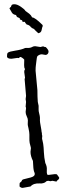

<svg xmlns="http://www.w3.org/2000/svg" viewBox="-20 -913 316 925"><path d="M151.4 -572.3 160.2 -478.5Q160.2 -445.3 162.1 -421.9L166 -403.3V-384.8Q166 -377 168 -370.1Q169.9 -363.3 171.4 -355Q172.9 -346.7 172.4 -339.4Q171.9 -332 173.3 -321.8Q174.8 -311.5 177.2 -299.3Q179.7 -287.1 180.7 -274.4Q182.6 -274.4 182.1 -271.5Q181.6 -268.6 181.6 -267.6L183.6 -257.8L182.6 -247.1Q182.6 -242.2 184.1 -238.8Q185.5 -235.4 188 -220.2Q190.4 -205.1 191.4 -179.7Q192.4 -154.3 198.2 -127.9Q207 -110.4 205.6 -95.7Q204.1 -81.1 208 -71.3Q210 -70.3 213.9 -70.3L245.1 -74.2L253.9 -73.2Q256.8 -68.4 260.3 -64.5Q263.7 -60.5 265.6 -55.7Q263.7 -48.8 258.8 -45.9Q253.9 -43 252 -38.1L232.4 -42L222.7 -40L212.9 -42Q205.1 -42 201.2 -37.6Q197.3 -33.2 188.5 -30.8Q179.7 -28.3 171.9 -29.3Q141.6 -31.2 127 -14.6L88.9 -7.8Q81.1 -7.8 74.2 -14.6V-18.6Q74.2 -30.3 75.2 -31.7Q76.2 -33.2 80.6 -36.6Q85 -40 85 -42Q85 -43.9 87.4 -46.4Q89.8 -48.8 99.6 -50.8Q109.4 -52.7 128.4 -58.1Q147.5 -63.5 147.5 -74.2Q147.5 -79.1 145.5 -83Q143.6 -86.9 142.1 -94.7Q140.6 -102.5 140.1 -114.7Q139.6 -127 138.7 -137.7Q127 -161.1 127 -181.6L128.9 -198.2Q128.9 -203.1 127 -208.5Q125 -213.9 123 -224.1Q121.1 -234.4 121.6 -250Q122.1 -265.6 120.6 -277.3Q119.1 -289.1 117.2 -295.4Q115.2 -301.8 114.3 -308.1Q113.3 -314.5 113.8 -319.8Q114.3 -325.2 114.3 -333.5Q114.3 -341.8 108.9 -352.5Q103.5 -363.3 103.5 -374L105.5 -391.6Q105.5 -394.5 103.5 -399.4L105.5 -421.9L103.5 -435.5L105.5 -451.2L98.6 -532.2L100.6 -538.1L96.7 -566.4Q96.7 -575.2 100.6 -580.1Q95.7 -586.9 96.2 -599.6Q96.7 -612.3 96.7 -620.1V-626Q94.7 -628.9 87.9 -633.8Q81.1 -638.7 78.1 -638.7Q75.2 -638.7 73.2 -635.3Q71.3 -631.8 65.4 -633.8H62.5L35.2 -629.9Q13.7 -629.9 13.7 -642.1Q13.7 -654.3 17.1 -658.2Q20.5 -662.1 30.8 -664.6Q41 -667 52.7 -668.9Q85 -673.8 100.6 -681.6Q106.4 -682.6 112.8 -682.1Q119.1 -681.6 125.5 -683.1Q131.8 -684.6 136.7 -687.5Q141.6 -690.4 149.4 -690.4L174.8 -686.5L186.5 -689.5Q190.4 -689.5 193.4 -687.5Q196.3 -685.5 200.2 -686.5Q213.9 -672.9 213.9 -665Q213.9 -657.2 209.5 -652.8Q205.1 -648.4 199.2 -648.4L181.6 -651.4Q170.9 -651.4 160.2 -642.6Q157.2 -637.7 155.8 -622.1Q154.3 -606.4 152.8 -597.7Q151.4 -588.9 151.4 -572.3ZM102.5 -860.4Q112.3 -853.5 121.1 -846.7Q129.9 -839.8 134.8 -829.1Q148.4 -829.1 184.6 -793Q184.6 -789.1 186.5 -789.1Q182.6 -781.2 180.7 -769Q178.7 -756.8 168 -753.9Q167 -752.9 165.5 -752.9Q164.1 -752.9 158.2 -758.8Q152.3 -764.6 148.9 -767.6Q145.5 -770.5 144.5 -773.4Q133.8 -776.4 127 -784.7Q120.1 -793 108.4 -794.9Q106.4 -798.8 103.5 -800.8Q100.6 -802.7 100.6 -807.6H88.9Q87.9 -815.4 83.5 -816.4Q79.1 -817.4 76.7 -819.3Q74.2 -821.3 75.2 -822.3Q77.1 -826.2 69.3 -828.1Q61.5 -830.1 60.1 -834.5Q58.6 -838.9 56.6 -840.8Q43 -842.8 37.1 -852.5Q31.2 -862.3 25.4 -873Q28.3 -875 27.8 -876Q27.3 -877 32.2 -878.9Q33.2 -880.9 35.2 -886.7Q37.1 -892.6 49.8 -892.6Q62.5 -892.6 80.6 -880.4Q98.6 -868.2 102.5 -860.4Z"/></svg>

Font: Mountains of Christmas
Style: Regular
Weight: 400
Designer: Crystal Kluge
Foundry: Font Diner, Inc DBA Tart Workshop
Version: Version 1.003